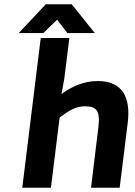

<svg xmlns="http://www.w3.org/2000/svg" viewBox="-20 -885 638 905"><path d="M261 -331C306 -365 338 -384 381 -384C434 -384 453 -363 444 -288L409 0H544L582 -306C597 -428 556 -503 441 -503C373 -503 319 -477 270 -442L283 -514L307 -706H172L85 0H220ZM298 -729H427L318 -865H196L68 -729H184L249 -792Z"/></svg>

Font: Falling Sky
Style: SeBdObl
Weight: 600
Designer: Paul D. Hunt
Foundry: Adobe Systems Incorporated
Version: Version 1.02